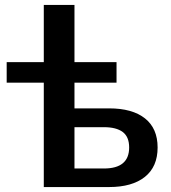

<svg xmlns="http://www.w3.org/2000/svg" viewBox="-20 -756 690 776"><path d="M157 0V-422H7V-505H157V-736H281V-505H451V-422H281V-318H421Q515 -318 566 -277.5Q617 -237 617 -160Q617 -82 565.5 -41Q514 0 421 0ZM281 -75H400Q502 -75 502 -160Q502 -203 476 -222.5Q450 -242 400 -242H281Z"/></svg>

Font: MulishBold
Style: Bold
Weight: 700
Designer: Vernon Adams
Foundry: Vernon Adams
Version: Version 3.602; ttfautohint (v1.8.3)